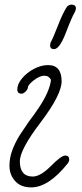

<svg xmlns="http://www.w3.org/2000/svg" viewBox="-20 -807 357 832"><path d="M197 -611 199 -622Q211 -644 231 -696Q253 -753 271 -779Q281 -787 289 -787Q309 -787 309 -771Q309 -764 304 -754Q298 -745 289 -723.5Q280 -702 277 -695L263 -659Q237 -594 214 -594Q197 -594 197 -611ZM21 -88Q21 -121 32 -152.5Q43 -184 64 -219Q95 -266 105 -280Q126 -307 148 -340Q195 -410 201 -461Q192 -479 172 -479Q152 -479 125 -458Q101 -439 101 -428Q100 -419 90.5 -410Q81 -401 74 -401Q55 -401 55 -419Q55 -443 76 -468Q97 -493 128 -509Q159 -525 188 -525Q247 -525 247 -455Q247 -397 157 -278Q66 -159 66 -108Q66 -42 122 -42Q155 -42 200 -87Q245 -133 263 -133Q280 -133 280 -115Q280 -107 272 -97Q190 5 115 5Q70 5 45.5 -22.5Q21 -50 21 -88Z"/></svg>

Font: Bad Script
Style: Regular
Weight: 400
Italic angle: -10°
Designer: Roman Shchyukin (Gaslight Type Foundry), Cyreal (Charset Expansion)
Foundry: Gaslight
Version: Version 2.000